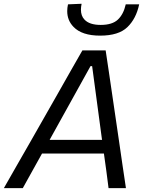

<svg xmlns="http://www.w3.org/2000/svg" viewBox="-43 -974 754 994"><path d="M-23 0Q10 -58 46.5 -121.8Q83 -185.5 116 -243L255.5 -488Q291 -551 321.5 -604.5Q352 -657.5 383.5 -713H504L520 -606Q527.5 -552.5 537.5 -487L573.5 -241.5Q582 -182.5 591.2 -119.5Q600.5 -56.5 609 0H519Q513.5 -43 507.5 -89Q501 -134.5 495 -179H174.5Q149.5 -134.5 124.5 -89.2Q99.5 -44 75 0ZM217.5 -256.5 214 -250H485.5L484.5 -255L434 -631.5H425.5ZM475.5 -789.5Q381 -789.5 337.5 -835Q305 -868.5 305 -916.5Q305 -933 309 -951.5L379.5 -954.5Q376 -938 376 -924Q376 -892 394 -873Q419.5 -845 478.5 -845Q538 -845 567.2 -872.5Q596.5 -900 608 -951.5H677.5Q662 -877.5 616.5 -833.5Q571 -789.5 475.5 -789.5Z"/></svg>

Font: Heraclito
Style: Italic
Weight: 400
Italic angle: -12°
Designer: Kostas Bartsokas (font) & Cristiano Sobral (main changes)
Foundry: Kostas Bartsokas (font) & Cristiano Sobral (main changes)
Version: Version 1.00;July 8, 2020;FontCreator 13.0.0.2655 64-bit